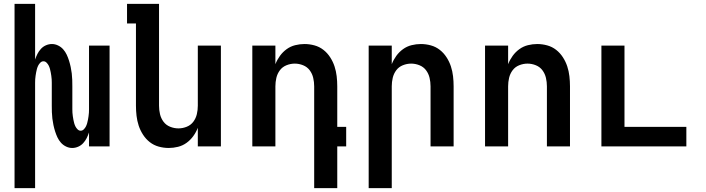

<svg xmlns="http://www.w3.org/2000/svg" viewBox="-20 -755 3640 990"><path d="M55 215V-735H161V-448Q166 -463 173 -477Q180 -491 191 -503Q202 -515 217 -521.5Q232 -528 248 -528Q264 -528 279.5 -520.5Q295 -513 306 -500.5Q317 -488 324 -473Q331 -458 336 -442Q341 -426 344.5 -409.5Q348 -393 350 -376.5Q352 -360 352.5 -343.5Q353 -327 353 -310V-210Q353 -201 353 -192Q353 -183 353.5 -174Q354 -165 355.5 -155.5Q357 -146 358.5 -137.5Q360 -129 362.5 -120Q365 -111 369 -103Q373 -95 380 -88Q387 -81 396 -81Q405 -81 412 -88Q419 -95 423 -103Q427 -111 429.5 -120Q432 -129 433.5 -137.5Q435 -146 436.5 -155.5Q438 -165 438.5 -174Q439 -183 439 -192Q439 -201 439 -210V-520H545V0H439V-72Q434 -57 427 -43Q420 -29 409 -17Q398 -5 383 1.5Q368 8 352 8Q336 8 320.5 0.5Q305 -7 294 -19.5Q283 -32 276 -47Q269 -62 264 -78Q259 -94 255.5 -110.5Q252 -127 250 -143.5Q248 -160 247.5 -176.5Q247 -193 247 -210V-310Q247 -319 247 -328Q247 -337 246.5 -346Q246 -355 244.5 -364.5Q243 -374 241.5 -382.5Q240 -391 237.5 -400Q235 -409 231 -417Q227 -425 220 -432Q213 -439 204 -439Q195 -439 188 -432Q181 -425 177 -417Q173 -409 170.5 -400Q168 -391 166.5 -382.5Q165 -374 163.5 -364.5Q162 -355 161.5 -346Q161 -337 161 -328Q161 -319 161 -310V215Z M850 8Q824 8 798.5 1Q773 -6 752.5 -22Q732 -38 717.5 -60.5Q703 -83 695 -107.5Q687 -132 684 -158Q681 -184 681 -210V-634H635V-735H800V-210Q800 -188 805 -166.5Q810 -145 823 -127.5Q836 -110 857 -101.5Q878 -93 900 -93Q922 -93 943 -101.5Q964 -110 977 -127.5Q990 -145 995 -166.5Q1000 -188 1000 -210V-520H1119V0H1000V-96Q991 -73 976.5 -53Q962 -33 942 -18.5Q922 -4 898 2Q874 8 850 8Z M1600 215V-310Q1600 -332 1595 -353.5Q1590 -375 1577 -392.5Q1564 -410 1543 -418.5Q1522 -427 1500 -427Q1478 -427 1457 -418.5Q1436 -410 1423 -392.5Q1410 -375 1405 -353.5Q1400 -332 1400 -310V0H1281V-520H1400V-424Q1409 -447 1423.5 -467Q1438 -487 1458 -501.5Q1478 -516 1502 -522Q1526 -528 1550 -528Q1576 -528 1601.5 -521Q1627 -514 1647.5 -498Q1668 -482 1682.5 -459.5Q1697 -437 1705 -412.5Q1713 -388 1716 -362Q1719 -336 1719 -310V-101H1765V0H1719V215Z M1881 215V-520H2000V-424Q2009 -447 2023.5 -467Q2038 -487 2058 -501.5Q2078 -516 2102 -522Q2126 -528 2150 -528Q2176 -528 2201.5 -521Q2227 -514 2247.5 -498Q2268 -482 2282.5 -459.5Q2297 -437 2305 -412.5Q2313 -388 2316 -362Q2319 -336 2319 -310V0H2200V-310Q2200 -332 2195 -353.5Q2190 -375 2177 -392.5Q2164 -410 2143 -418.5Q2122 -427 2100 -427Q2078 -427 2057 -418.5Q2036 -410 2023 -392.5Q2010 -375 2005 -353.5Q2000 -332 2000 -310V215Z M2481 0V-520H2600V-424Q2609 -447 2623.5 -467Q2638 -487 2658 -501.5Q2678 -516 2702 -522Q2726 -528 2750 -528Q2776 -528 2801.5 -521Q2827 -514 2847.5 -498Q2868 -482 2882.5 -459.5Q2897 -437 2905 -412.5Q2913 -388 2916 -362Q2919 -336 2919 -310V0H2800V-310Q2800 -332 2795 -353.5Q2790 -375 2777 -392.5Q2764 -410 2743 -418.5Q2722 -427 2700 -427Q2678 -427 2657 -418.5Q2636 -410 2623 -392.5Q2610 -375 2605 -353.5Q2600 -332 2600 -310V0Z M3081 0V-520H3200V-101H3519V0Z"/></svg>

Font: Iosevka Extended
Style: Bold
Weight: 700
Width: 7
Monospace: yes
Designer: Belleve Invis
Foundry: Belleve Invis
Version: Version 32.5.0; ttfautohint (v1.8.4)